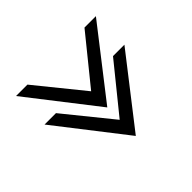

<svg xmlns="http://www.w3.org/2000/svg" viewBox="-141 -923 1162 1162"><g transform="rotate(45 439.5 -342.0)"><path d="M537.1 -341.8 97.7 0V-97.7L398.9 -341.8L97.7 -585.9V-683.6ZM781.2 -341.8 341.8 0V-97.7L643.1 -341.8L341.8 -585.9V-683.6Z"/></g></svg>

Font: BabelStone Pigpen
Style: Regular
Weight: 400
Designer: Andrew West
Foundry: BabelStone
Version: Version 1.02 November 6, 2013